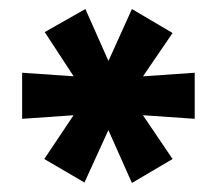

<svg xmlns="http://www.w3.org/2000/svg" viewBox="-20 -741 480 425"><path d="M167 -337 78 -389 165 -519 187 -489 29 -478V-580L188 -569L166 -537L79 -670L169 -721L229 -586H211L272 -721L362 -668L274 -539L253 -569L411 -580V-478L253 -489L274 -519L362 -389L272 -336L211 -473H229Z"/></svg>

Font: Nunito Sans 12pt ExtraLight
Style: Weight 830 Width 84 Optical size 12.0 YTLC 445
Weight: 830
Width: 4
Designer: Vernon Adams
Foundry: Vernon Adams
Version: Version 3.101;gftools[0.9.27]